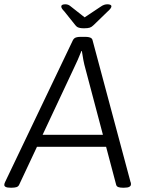

<svg xmlns="http://www.w3.org/2000/svg" viewBox="-35 -874 668 896"><path d="M15 2Q-1 2 -8 -1.5Q-15 -5 -15 -11Q-15 -14 -14 -17.5Q-13 -21 -11 -25L305 -686Q308 -692 312.5 -695.5Q317 -699 324.5 -700.5Q332 -702 341 -702H363Q372 -702 379.5 -700.5Q387 -699 391.5 -695.5Q396 -692 397 -686L574 -25Q576 -21 576 -18Q576 -15 576 -13Q576 -7 569 -2.5Q562 2 544 2H538Q525 2 517 -1Q509 -4 507 -12L364 -552Q358 -573 354 -594Q350 -615 347 -636H345Q337 -615 327.5 -594Q318 -573 308 -552L54 -11Q50 -3 41 -0.5Q32 2 19 2ZM112 -189V-245H488V-189ZM466 -854Q475 -854 480 -851.5Q485 -849 485 -845Q485 -840 480.5 -834Q476 -828 467 -820L402 -757Q393 -748 384 -745Q375 -742 357 -742Q346 -742 338.5 -743.5Q331 -745 326.5 -747.5Q322 -750 317 -756L265 -821Q258 -828 254.5 -833.5Q251 -839 251 -843Q251 -849 256 -851.5Q261 -854 270 -854Q277 -854 283.5 -851.5Q290 -849 299 -841L360 -793L432 -841Q443 -849 451 -851.5Q459 -854 466 -854Z"/></svg>

Font: Asap Light
Style: Italic
Weight: 300
Italic angle: -6°
Designer: Pablo Cosgaya
Foundry: Omnibus-Type
Version: Version 3.001